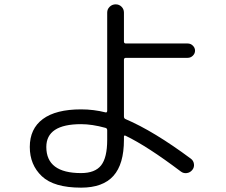

<svg xmlns="http://www.w3.org/2000/svg" viewBox="-20 -813 1040 883"><path d="M353 -242Q193 -242 193 -137Q193 -17 353 -17Q417 -17 445 -52.5Q473 -88 473 -170V-214Q473 -223 465 -225Q403 -242 353 -242ZM353 50Q228 50 172.5 -2.5Q117 -55 117 -137Q117 -221 177 -265.5Q237 -310 353 -310Q411 -310 466 -296Q469 -295 471 -297.5Q473 -300 473 -303V-755Q473 -771 484.5 -782Q496 -793 512 -793Q528 -793 539 -782Q550 -771 550 -755V-622Q550 -613 559 -613H843Q857 -613 867 -603Q877 -593 877 -580Q877 -567 867 -557Q857 -547 843 -547H559Q550 -547 550 -538V-277Q550 -268 558 -265Q687 -210 858 -83Q870 -74 872 -58.5Q874 -43 864 -31Q854 -19 839 -17Q824 -15 812 -24Q657 -141 557 -189Q550 -192 550 -184V-170Q550 -58 501.5 -4Q453 50 353 50Z"/></svg>

Font: Rounded Mplus 1c
Style: Regular
Weight: 400
Version: Version 1.059.20150529